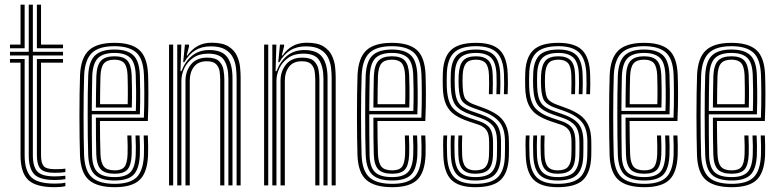

<svg xmlns="http://www.w3.org/2000/svg" viewBox="-20 -790 3318 818"><path d="M213 -23.2Q147.8 -23.2 125.1 -48.4Q102.5 -73.5 102.5 -128V-553.8H22.5V-569.2H102.5V-770H120V-569.2H248.5V-553.8H120V-128Q120 -80 139.2 -59.2Q158.5 -38.5 213 -38.5Q235.5 -38.5 258.5 -41.5V-26.8Q240 -23.2 213 -23.2ZM22.5 -584.5V-600H67.5V-770H85V-584.5ZM137.2 -584.5V-770H154.8V-600H248.5V-584.5ZM213 7.5Q131.8 7.5 99.6 -24Q67.5 -55.5 67.5 -128V-523H22.5V-538.5H85V-128Q85 -64.8 112.1 -36.2Q139.2 -7.8 213 -7.8Q225.8 -7.8 237.4 -8.6Q249 -9.5 258.5 -11.8V3Q240.8 7.5 213 7.5ZM213 -53.8Q168 -53.8 152.6 -70.8Q137.2 -87.8 137.2 -128V-538.5H248.5V-523H154.8V-128Q154.8 -95.5 166.1 -82.4Q177.5 -69.2 213 -69.2Q246 -69.2 258.5 -71.5V-56.8Q240.8 -53.8 213 -53.8Z M468.8 7.5Q394 7.5 358.9 -23.1Q323.8 -53.8 320.8 -127.8Q319.8 -160.2 319.1 -204.4Q318.5 -248.5 318.5 -296.8Q318.5 -345 319.1 -390.4Q319.8 -435.8 321 -470.5Q324.5 -544 358.9 -575.8Q393.2 -607.5 467.8 -607.5Q539.5 -607.5 573.5 -577.1Q607.5 -546.8 610.8 -473.2Q612 -443.2 612.2 -389.4Q612.5 -335.5 609.8 -274.5H405.8Q406 -195.8 408 -134Q409.5 -96 422.8 -80.1Q436 -64.2 468.8 -64.2Q498 -64.2 509.9 -78.8Q521.8 -93.2 523.5 -132Q524.8 -162.8 522.5 -212.8H540Q542.2 -162.5 541 -131.2Q539 -85.5 522.9 -67.6Q506.8 -49.8 468.8 -49.8Q427.2 -49.8 409.5 -68.4Q391.8 -87 390.2 -132.2Q389.2 -161.2 388.9 -205.5Q388.5 -249.8 388.5 -288.8H593Q595 -343.8 594.8 -393.6Q594.5 -443.5 593.2 -472.8Q590.2 -540.2 559.8 -566.8Q529.2 -593.2 467.8 -593.2Q401 -593.2 371.2 -564.1Q341.5 -535 338.5 -469.5Q337.2 -434 336.6 -388.9Q336 -343.8 336 -296.1Q336 -248.5 336.6 -205Q337.2 -161.5 338.2 -129.2Q341 -62.5 371.4 -34.6Q401.8 -6.8 468.8 -6.8Q533.5 -6.8 561.9 -34.5Q590.2 -62.2 593.2 -128.8Q594 -145.2 593.6 -167.6Q593.2 -190 592.2 -212.8H609.8Q610.8 -192.2 611.1 -169.4Q611.5 -146.5 610.8 -128Q607.5 -54.5 574.9 -23.5Q542.2 7.5 468.8 7.5ZM468.8 -21Q410.5 -21 384.4 -45.5Q358.2 -70 355.8 -130Q354.5 -163.8 354 -208.5Q353.5 -253.2 353.5 -301Q353.5 -348.8 354 -392.5Q354.5 -436.2 355.8 -468.2Q358.5 -529 385 -554Q411.5 -579 467.8 -579Q520.8 -579 546.9 -555.6Q573 -532.2 575.8 -472.2Q576.8 -448.2 577.2 -403.1Q577.8 -358 576 -303H371Q371 -253 371.2 -214.1Q371.5 -175.2 372.2 -131.2Q373 -79.5 394.6 -57.5Q416.2 -35.5 468.8 -35.5Q514.2 -35.5 535 -55.8Q555.8 -76 558.2 -129.8Q559.8 -163 557.2 -212.8H574.8Q576 -190 576.2 -168.4Q576.5 -146.8 575.8 -129.2Q573 -69.8 548.9 -45.4Q524.8 -21 468.8 -21ZM371 -317.5H558.8Q560.2 -365.5 559.8 -407.4Q559.2 -449.2 558.2 -471.8Q556 -524.8 533.9 -544.6Q511.8 -564.5 467.8 -564.5Q420.2 -564.5 397.9 -542.9Q375.5 -521.2 373 -467.2Q372.2 -443.8 371.8 -402.1Q371.2 -360.5 371 -317.5ZM388.5 -331.8Q388.8 -361.8 389.1 -397.6Q389.5 -433.5 390.5 -466.2Q392.5 -512.5 410.4 -531.4Q428.2 -550.2 467.8 -550.2Q505.8 -550.2 522.4 -532.1Q539 -514 541 -470.2Q541.8 -452.8 542.2 -415.4Q542.8 -378 541.5 -331.8ZM406.2 -346.2H524Q525 -386 524.5 -420.4Q524 -454.8 523.5 -469.8Q521.8 -506.8 509 -521.2Q496.2 -535.8 467.8 -535.8Q436.8 -535.8 423.1 -520.1Q409.5 -504.5 408 -465.5Q407.2 -439.5 406.8 -410.2Q406.2 -381 406.2 -346.2Z M988 0V-458Q988 -477.5 985.4 -500.6Q982.8 -523.8 972.5 -544.8Q962.2 -565.8 939.8 -579.1Q917.2 -592.5 877.8 -592.5Q838.8 -592.5 811.2 -575.1Q783.8 -557.8 765.2 -525H760.5L767.8 -600H785.2L785.5 -593L775.5 -553.8H778.8Q796.8 -579.8 822 -593.9Q847.2 -608 882.8 -608Q928.5 -608 953.6 -592Q978.8 -576 989.6 -552Q1000.5 -528 1002.9 -503.2Q1005.2 -478.5 1005.2 -461.2V0ZM700.2 0V-600H717.8V0ZM735.2 0V-600H752.5L749 -486.8H753.2Q768.5 -528.2 798.5 -552.8Q828.5 -577.2 873 -576.8Q926.8 -576.5 948.6 -546Q970.5 -515.5 970.5 -457V0H953V-455Q953 -504 935.4 -532.8Q917.8 -561.5 867 -561.5Q829 -561.5 803.6 -544Q778.2 -526.5 765.5 -499.8Q752.8 -473 752.8 -445V0ZM770.2 0V-446.5Q770.2 -486.2 793.6 -515.4Q817 -544.5 863.2 -544.5Q897.8 -544.5 913 -529.5Q928.2 -514.5 932 -493Q935.8 -471.5 935.8 -451.8V0H918.2V-450.8Q918.2 -467.5 915.6 -485.6Q913 -503.8 901 -516.4Q889 -529 860.8 -529Q824.5 -529 806.5 -505.6Q788.5 -482.2 788.5 -447.8V0Z M1393 0V-458Q1393 -477.5 1390.4 -500.6Q1387.8 -523.8 1377.5 -544.8Q1367.2 -565.8 1344.8 -579.1Q1322.2 -592.5 1282.8 -592.5Q1243.8 -592.5 1216.2 -575.1Q1188.8 -557.8 1170.2 -525H1165.5L1172.8 -600H1190.2L1190.5 -593L1180.5 -553.8H1183.8Q1201.8 -579.8 1227 -593.9Q1252.2 -608 1287.8 -608Q1333.5 -608 1358.6 -592Q1383.8 -576 1394.6 -552Q1405.5 -528 1407.9 -503.2Q1410.2 -478.5 1410.2 -461.2V0ZM1105.2 0V-600H1122.8V0ZM1140.2 0V-600H1157.5L1154 -486.8H1158.2Q1173.5 -528.2 1203.5 -552.8Q1233.5 -577.2 1278 -576.8Q1331.8 -576.5 1353.6 -546Q1375.5 -515.5 1375.5 -457V0H1358V-455Q1358 -504 1340.4 -532.8Q1322.8 -561.5 1272 -561.5Q1234 -561.5 1208.6 -544Q1183.2 -526.5 1170.5 -499.8Q1157.8 -473 1157.8 -445V0ZM1175.2 0V-446.5Q1175.2 -486.2 1198.6 -515.4Q1222 -544.5 1268.2 -544.5Q1302.8 -544.5 1318 -529.5Q1333.2 -514.5 1337 -493Q1340.8 -471.5 1340.8 -451.8V0H1323.2V-450.8Q1323.2 -467.5 1320.6 -485.6Q1318 -503.8 1306 -516.4Q1294 -529 1265.8 -529Q1229.5 -529 1211.5 -505.6Q1193.5 -482.2 1193.5 -447.8V0Z M1651 7.5Q1576.2 7.5 1541.1 -23.1Q1506 -53.8 1503 -127.8Q1502 -160.2 1501.4 -204.4Q1500.8 -248.5 1500.8 -296.8Q1500.8 -345 1501.4 -390.4Q1502 -435.8 1503.2 -470.5Q1506.8 -544 1541.1 -575.8Q1575.5 -607.5 1650 -607.5Q1721.8 -607.5 1755.8 -577.1Q1789.8 -546.8 1793 -473.2Q1794.2 -443.2 1794.5 -389.4Q1794.8 -335.5 1792 -274.5H1588Q1588.2 -195.8 1590.2 -134Q1591.8 -96 1605 -80.1Q1618.2 -64.2 1651 -64.2Q1680.2 -64.2 1692.1 -78.8Q1704 -93.2 1705.8 -132Q1707 -162.8 1704.8 -212.8H1722.2Q1724.5 -162.5 1723.2 -131.2Q1721.2 -85.5 1705.1 -67.6Q1689 -49.8 1651 -49.8Q1609.5 -49.8 1591.8 -68.4Q1574 -87 1572.5 -132.2Q1571.5 -161.2 1571.1 -205.5Q1570.8 -249.8 1570.8 -288.8H1775.2Q1777.2 -343.8 1777 -393.6Q1776.8 -443.5 1775.5 -472.8Q1772.5 -540.2 1742 -566.8Q1711.5 -593.2 1650 -593.2Q1583.2 -593.2 1553.5 -564.1Q1523.8 -535 1520.8 -469.5Q1519.5 -434 1518.9 -388.9Q1518.2 -343.8 1518.2 -296.1Q1518.2 -248.5 1518.9 -205Q1519.5 -161.5 1520.5 -129.2Q1523.2 -62.5 1553.6 -34.6Q1584 -6.8 1651 -6.8Q1715.8 -6.8 1744.1 -34.5Q1772.5 -62.2 1775.5 -128.8Q1776.2 -145.2 1775.9 -167.6Q1775.5 -190 1774.5 -212.8H1792Q1793 -192.2 1793.4 -169.4Q1793.8 -146.5 1793 -128Q1789.8 -54.5 1757.1 -23.5Q1724.5 7.5 1651 7.5ZM1651 -21Q1592.8 -21 1566.6 -45.5Q1540.5 -70 1538 -130Q1536.8 -163.8 1536.2 -208.5Q1535.8 -253.2 1535.8 -301Q1535.8 -348.8 1536.2 -392.5Q1536.8 -436.2 1538 -468.2Q1540.8 -529 1567.2 -554Q1593.8 -579 1650 -579Q1703 -579 1729.1 -555.6Q1755.2 -532.2 1758 -472.2Q1759 -448.2 1759.5 -403.1Q1760 -358 1758.2 -303H1553.2Q1553.2 -253 1553.5 -214.1Q1553.8 -175.2 1554.5 -131.2Q1555.2 -79.5 1576.9 -57.5Q1598.5 -35.5 1651 -35.5Q1696.5 -35.5 1717.2 -55.8Q1738 -76 1740.5 -129.8Q1742 -163 1739.5 -212.8H1757Q1758.2 -190 1758.5 -168.4Q1758.8 -146.8 1758 -129.2Q1755.2 -69.8 1731.1 -45.4Q1707 -21 1651 -21ZM1553.2 -317.5H1741Q1742.5 -365.5 1742 -407.4Q1741.5 -449.2 1740.5 -471.8Q1738.2 -524.8 1716.1 -544.6Q1694 -564.5 1650 -564.5Q1602.5 -564.5 1580.1 -542.9Q1557.8 -521.2 1555.2 -467.2Q1554.5 -443.8 1554 -402.1Q1553.5 -360.5 1553.2 -317.5ZM1570.8 -331.8Q1571 -361.8 1571.4 -397.6Q1571.8 -433.5 1572.8 -466.2Q1574.8 -512.5 1592.6 -531.4Q1610.5 -550.2 1650 -550.2Q1688 -550.2 1704.6 -532.1Q1721.2 -514 1723.2 -470.2Q1724 -452.8 1724.5 -415.4Q1725 -378 1723.8 -331.8ZM1588.5 -346.2H1706.2Q1707.2 -386 1706.8 -420.4Q1706.2 -454.8 1705.8 -469.8Q1704 -506.8 1691.2 -521.2Q1678.5 -535.8 1650 -535.8Q1619 -535.8 1605.4 -520.1Q1591.8 -504.5 1590.2 -465.5Q1589.5 -439.5 1589 -410.2Q1588.5 -381 1588.5 -346.2Z M2004.5 -49.8Q1968.5 -49.8 1951.4 -68.1Q1934.2 -86.5 1932.8 -131Q1932.2 -148 1932.1 -169.4Q1932 -190.8 1933.2 -212.8H1949.2Q1948.2 -194 1948.2 -172.5Q1948.2 -151 1948.8 -132Q1949.8 -95.8 1962.9 -80Q1976 -64.2 2004.5 -64.2Q2036.5 -64.2 2049.2 -79.6Q2062 -95 2063.2 -126.5Q2064 -142.5 2063.9 -155.9Q2063.8 -169.2 2063.8 -185.8Q2063.8 -221 2052.1 -236.2Q2040.5 -251.5 2018.2 -259L1975.5 -273.2Q1942 -284.5 1917.9 -300.5Q1893.8 -316.5 1880.6 -344.6Q1867.5 -372.8 1866.5 -420.2Q1866 -436.5 1866.2 -448.5Q1866.5 -460.5 1866.5 -470Q1867.2 -542.8 1899.8 -575.1Q1932.2 -607.5 2008 -607.5Q2077.8 -607.5 2109.2 -576.5Q2140.8 -545.5 2143.2 -473.8Q2144 -455.8 2143.9 -432.9Q2143.8 -410 2142.8 -388.8H2126.8Q2127.8 -408.2 2127.9 -431.1Q2128 -454 2127.2 -472.8Q2125 -537.2 2097.2 -565.2Q2069.5 -593.2 2008 -593.2Q1941.2 -593.2 1912.8 -564.2Q1884.2 -535.2 1883.5 -470Q1883.2 -456.5 1883.1 -446Q1883 -435.5 1883.5 -420.2Q1885.8 -357.5 1908.4 -330.9Q1931 -304.2 1980.5 -287.5L2022.5 -273.5Q2055.5 -262 2068 -242.1Q2080.5 -222.2 2080.5 -185.8Q2080.5 -171.5 2080.6 -157.4Q2080.8 -143.2 2080.2 -126.2Q2079 -86.8 2062 -68.2Q2045 -49.8 2004.5 -49.8ZM2004.5 -21Q1949.8 -21 1926.2 -46.9Q1902.8 -72.8 1900.8 -129.5Q1900.2 -148.5 1900 -169.1Q1899.8 -189.8 1901.2 -212.8H1917.2Q1916 -189.5 1916.1 -167.8Q1916.2 -146 1916.8 -130Q1918.5 -79.5 1938.9 -57.5Q1959.2 -35.5 2004.5 -35.5Q2055 -35.5 2075.4 -57.6Q2095.8 -79.8 2097 -126.2Q2097.8 -142.8 2097.6 -156Q2097.5 -169.2 2097.5 -185.8Q2097.5 -231 2080.4 -253.1Q2063.2 -275.2 2026.8 -287.5L1985.8 -301.8Q1940.2 -317.2 1921.5 -340.9Q1902.8 -364.5 1900.5 -420.5Q1899.8 -435.5 1900 -446.2Q1900.2 -457 1900.5 -469.8Q1901.2 -527.2 1925.6 -553.1Q1950 -579 2008 -579Q2061.5 -579 2085.4 -554.2Q2109.2 -529.5 2111.2 -472.2Q2111.8 -455.2 2111.9 -435Q2112 -414.8 2110.8 -388.8H2094.8Q2096 -415.5 2095.9 -435.5Q2095.8 -455.5 2095.2 -472.2Q2093.5 -523 2072.4 -543.8Q2051.2 -564.5 2008 -564.5Q1959.5 -564.5 1938.8 -542.1Q1918 -519.8 1917.5 -469.8Q1917.2 -456.2 1917 -445.9Q1916.8 -435.5 1917.5 -420.5Q1919 -385.8 1926.6 -366.2Q1934.2 -346.8 1949.8 -335.8Q1965.2 -324.8 1990.5 -316L2031 -301.8Q2073.8 -287 2094.1 -261.9Q2114.5 -236.8 2114.5 -185.8Q2114.5 -169.2 2114.5 -155.6Q2114.5 -142 2114 -126Q2112.5 -71.5 2088 -46.2Q2063.5 -21 2004.5 -21ZM2004.5 7.5Q1934.8 7.5 1903 -23.8Q1871.2 -55 1868.8 -128Q1868 -148.5 1867.9 -170.8Q1867.8 -193 1869.2 -212.8H1885.2Q1884 -194.2 1884 -171.1Q1884 -148 1884.8 -128.8Q1887 -63.5 1914.9 -35.1Q1942.8 -6.8 2004.5 -6.8Q2072 -6.8 2100.8 -35Q2129.5 -63.2 2131 -126Q2131.5 -142 2131.5 -155.6Q2131.5 -169.2 2131.5 -185.8Q2131.5 -242.8 2107.1 -271Q2082.8 -299.2 2035.2 -316.2L1995.5 -330.2Q1960.8 -342.8 1948.6 -359.8Q1936.5 -376.8 1934.2 -420.5Q1933 -442.5 1934.2 -469.8Q1936.5 -512.8 1952.9 -531.5Q1969.2 -550.2 2008 -550.2Q2043.2 -550.2 2060.6 -532.5Q2078 -514.8 2079.2 -470.5Q2079.8 -457.5 2079.8 -435.8Q2079.8 -414 2078.8 -388.8H2062.8Q2063.8 -413 2063.8 -433.5Q2063.8 -454 2063.2 -469.8Q2062.2 -505.8 2049.1 -520.8Q2036 -535.8 2008 -535.8Q1978.2 -535.8 1965.5 -520.4Q1952.8 -505 1951.2 -469.8Q1950.8 -456.2 1950.6 -445.6Q1950.5 -435 1951.2 -420.5Q1953.2 -380 1964.2 -366.9Q1975.2 -353.8 2000.5 -344.5L2039.5 -330.2Q2071.8 -318.5 2096.4 -302.2Q2121 -286 2134.6 -258.4Q2148.2 -230.8 2148.2 -185.8Q2148.2 -169 2148.4 -155.5Q2148.5 -142 2148 -125.8Q2146.2 -56.8 2114.2 -24.6Q2082.2 7.5 2004.5 7.5Z M2355.5 -49.8Q2319.5 -49.8 2302.4 -68.1Q2285.2 -86.5 2283.8 -131Q2283.2 -148 2283.1 -169.4Q2283 -190.8 2284.2 -212.8H2300.2Q2299.2 -194 2299.2 -172.5Q2299.2 -151 2299.8 -132Q2300.8 -95.8 2313.9 -80Q2327 -64.2 2355.5 -64.2Q2387.5 -64.2 2400.2 -79.6Q2413 -95 2414.2 -126.5Q2415 -142.5 2414.9 -155.9Q2414.8 -169.2 2414.8 -185.8Q2414.8 -221 2403.1 -236.2Q2391.5 -251.5 2369.2 -259L2326.5 -273.2Q2293 -284.5 2268.9 -300.5Q2244.8 -316.5 2231.6 -344.6Q2218.5 -372.8 2217.5 -420.2Q2217 -436.5 2217.2 -448.5Q2217.5 -460.5 2217.5 -470Q2218.2 -542.8 2250.8 -575.1Q2283.2 -607.5 2359 -607.5Q2428.8 -607.5 2460.2 -576.5Q2491.8 -545.5 2494.2 -473.8Q2495 -455.8 2494.9 -432.9Q2494.8 -410 2493.8 -388.8H2477.8Q2478.8 -408.2 2478.9 -431.1Q2479 -454 2478.2 -472.8Q2476 -537.2 2448.2 -565.2Q2420.5 -593.2 2359 -593.2Q2292.2 -593.2 2263.8 -564.2Q2235.2 -535.2 2234.5 -470Q2234.2 -456.5 2234.1 -446Q2234 -435.5 2234.5 -420.2Q2236.8 -357.5 2259.4 -330.9Q2282 -304.2 2331.5 -287.5L2373.5 -273.5Q2406.5 -262 2419 -242.1Q2431.5 -222.2 2431.5 -185.8Q2431.5 -171.5 2431.6 -157.4Q2431.8 -143.2 2431.2 -126.2Q2430 -86.8 2413 -68.2Q2396 -49.8 2355.5 -49.8ZM2355.5 -21Q2300.8 -21 2277.2 -46.9Q2253.8 -72.8 2251.8 -129.5Q2251.2 -148.5 2251 -169.1Q2250.8 -189.8 2252.2 -212.8H2268.2Q2267 -189.5 2267.1 -167.8Q2267.2 -146 2267.8 -130Q2269.5 -79.5 2289.9 -57.5Q2310.2 -35.5 2355.5 -35.5Q2406 -35.5 2426.4 -57.6Q2446.8 -79.8 2448 -126.2Q2448.8 -142.8 2448.6 -156Q2448.5 -169.2 2448.5 -185.8Q2448.5 -231 2431.4 -253.1Q2414.2 -275.2 2377.8 -287.5L2336.8 -301.8Q2291.2 -317.2 2272.5 -340.9Q2253.8 -364.5 2251.5 -420.5Q2250.8 -435.5 2251 -446.2Q2251.2 -457 2251.5 -469.8Q2252.2 -527.2 2276.6 -553.1Q2301 -579 2359 -579Q2412.5 -579 2436.4 -554.2Q2460.2 -529.5 2462.2 -472.2Q2462.8 -455.2 2462.9 -435Q2463 -414.8 2461.8 -388.8H2445.8Q2447 -415.5 2446.9 -435.5Q2446.8 -455.5 2446.2 -472.2Q2444.5 -523 2423.4 -543.8Q2402.2 -564.5 2359 -564.5Q2310.5 -564.5 2289.8 -542.1Q2269 -519.8 2268.5 -469.8Q2268.2 -456.2 2268 -445.9Q2267.8 -435.5 2268.5 -420.5Q2270 -385.8 2277.6 -366.2Q2285.2 -346.8 2300.8 -335.8Q2316.2 -324.8 2341.5 -316L2382 -301.8Q2424.8 -287 2445.1 -261.9Q2465.5 -236.8 2465.5 -185.8Q2465.5 -169.2 2465.5 -155.6Q2465.5 -142 2465 -126Q2463.5 -71.5 2439 -46.2Q2414.5 -21 2355.5 -21ZM2355.5 7.5Q2285.8 7.5 2254 -23.8Q2222.2 -55 2219.8 -128Q2219 -148.5 2218.9 -170.8Q2218.8 -193 2220.2 -212.8H2236.2Q2235 -194.2 2235 -171.1Q2235 -148 2235.8 -128.8Q2238 -63.5 2265.9 -35.1Q2293.8 -6.8 2355.5 -6.8Q2423 -6.8 2451.8 -35Q2480.5 -63.2 2482 -126Q2482.5 -142 2482.5 -155.6Q2482.5 -169.2 2482.5 -185.8Q2482.5 -242.8 2458.1 -271Q2433.8 -299.2 2386.2 -316.2L2346.5 -330.2Q2311.8 -342.8 2299.6 -359.8Q2287.5 -376.8 2285.2 -420.5Q2284 -442.5 2285.2 -469.8Q2287.5 -512.8 2303.9 -531.5Q2320.2 -550.2 2359 -550.2Q2394.2 -550.2 2411.6 -532.5Q2429 -514.8 2430.2 -470.5Q2430.8 -457.5 2430.8 -435.8Q2430.8 -414 2429.8 -388.8H2413.8Q2414.8 -413 2414.8 -433.5Q2414.8 -454 2414.2 -469.8Q2413.2 -505.8 2400.1 -520.8Q2387 -535.8 2359 -535.8Q2329.2 -535.8 2316.5 -520.4Q2303.8 -505 2302.2 -469.8Q2301.8 -456.2 2301.6 -445.6Q2301.5 -435 2302.2 -420.5Q2304.2 -380 2315.2 -366.9Q2326.2 -353.8 2351.5 -344.5L2390.5 -330.2Q2422.8 -318.5 2447.4 -302.2Q2472 -286 2485.6 -258.4Q2499.2 -230.8 2499.2 -185.8Q2499.2 -169 2499.4 -155.5Q2499.5 -142 2499 -125.8Q2497.2 -56.8 2465.2 -24.6Q2433.2 7.5 2355.5 7.5Z M2725.2 7.5Q2650.5 7.5 2615.4 -23.1Q2580.2 -53.8 2577.2 -127.8Q2576.2 -160.2 2575.6 -204.4Q2575 -248.5 2575 -296.8Q2575 -345 2575.6 -390.4Q2576.2 -435.8 2577.5 -470.5Q2581 -544 2615.4 -575.8Q2649.8 -607.5 2724.2 -607.5Q2796 -607.5 2830 -577.1Q2864 -546.8 2867.2 -473.2Q2868.5 -443.2 2868.8 -389.4Q2869 -335.5 2866.2 -274.5H2662.2Q2662.5 -195.8 2664.5 -134Q2666 -96 2679.2 -80.1Q2692.5 -64.2 2725.2 -64.2Q2754.5 -64.2 2766.4 -78.8Q2778.2 -93.2 2780 -132Q2781.2 -162.8 2779 -212.8H2796.5Q2798.8 -162.5 2797.5 -131.2Q2795.5 -85.5 2779.4 -67.6Q2763.2 -49.8 2725.2 -49.8Q2683.8 -49.8 2666 -68.4Q2648.2 -87 2646.8 -132.2Q2645.8 -161.2 2645.4 -205.5Q2645 -249.8 2645 -288.8H2849.5Q2851.5 -343.8 2851.2 -393.6Q2851 -443.5 2849.8 -472.8Q2846.8 -540.2 2816.2 -566.8Q2785.8 -593.2 2724.2 -593.2Q2657.5 -593.2 2627.8 -564.1Q2598 -535 2595 -469.5Q2593.8 -434 2593.1 -388.9Q2592.5 -343.8 2592.5 -296.1Q2592.5 -248.5 2593.1 -205Q2593.8 -161.5 2594.8 -129.2Q2597.5 -62.5 2627.9 -34.6Q2658.2 -6.8 2725.2 -6.8Q2790 -6.8 2818.4 -34.5Q2846.8 -62.2 2849.8 -128.8Q2850.5 -145.2 2850.1 -167.6Q2849.8 -190 2848.8 -212.8H2866.2Q2867.2 -192.2 2867.6 -169.4Q2868 -146.5 2867.2 -128Q2864 -54.5 2831.4 -23.5Q2798.8 7.5 2725.2 7.5ZM2725.2 -21Q2667 -21 2640.9 -45.5Q2614.8 -70 2612.2 -130Q2611 -163.8 2610.5 -208.5Q2610 -253.2 2610 -301Q2610 -348.8 2610.5 -392.5Q2611 -436.2 2612.2 -468.2Q2615 -529 2641.5 -554Q2668 -579 2724.2 -579Q2777.2 -579 2803.4 -555.6Q2829.5 -532.2 2832.2 -472.2Q2833.2 -448.2 2833.8 -403.1Q2834.2 -358 2832.5 -303H2627.5Q2627.5 -253 2627.8 -214.1Q2628 -175.2 2628.8 -131.2Q2629.5 -79.5 2651.1 -57.5Q2672.8 -35.5 2725.2 -35.5Q2770.8 -35.5 2791.5 -55.8Q2812.2 -76 2814.8 -129.8Q2816.2 -163 2813.8 -212.8H2831.2Q2832.5 -190 2832.8 -168.4Q2833 -146.8 2832.2 -129.2Q2829.5 -69.8 2805.4 -45.4Q2781.2 -21 2725.2 -21ZM2627.5 -317.5H2815.2Q2816.8 -365.5 2816.2 -407.4Q2815.8 -449.2 2814.8 -471.8Q2812.5 -524.8 2790.4 -544.6Q2768.2 -564.5 2724.2 -564.5Q2676.8 -564.5 2654.4 -542.9Q2632 -521.2 2629.5 -467.2Q2628.8 -443.8 2628.2 -402.1Q2627.8 -360.5 2627.5 -317.5ZM2645 -331.8Q2645.2 -361.8 2645.6 -397.6Q2646 -433.5 2647 -466.2Q2649 -512.5 2666.9 -531.4Q2684.8 -550.2 2724.2 -550.2Q2762.2 -550.2 2778.9 -532.1Q2795.5 -514 2797.5 -470.2Q2798.2 -452.8 2798.8 -415.4Q2799.2 -378 2798 -331.8ZM2662.8 -346.2H2780.5Q2781.5 -386 2781 -420.4Q2780.5 -454.8 2780 -469.8Q2778.2 -506.8 2765.5 -521.2Q2752.8 -535.8 2724.2 -535.8Q2693.2 -535.8 2679.6 -520.1Q2666 -504.5 2664.5 -465.5Q2663.8 -439.5 2663.2 -410.2Q2662.8 -381 2662.8 -346.2Z M3097.5 7.5Q3022.8 7.5 2987.6 -23.1Q2952.5 -53.8 2949.5 -127.8Q2948.5 -160.2 2947.9 -204.4Q2947.2 -248.5 2947.2 -296.8Q2947.2 -345 2947.9 -390.4Q2948.5 -435.8 2949.8 -470.5Q2953.2 -544 2987.6 -575.8Q3022 -607.5 3096.5 -607.5Q3168.2 -607.5 3202.2 -577.1Q3236.2 -546.8 3239.5 -473.2Q3240.8 -443.2 3241 -389.4Q3241.2 -335.5 3238.5 -274.5H3034.5Q3034.8 -195.8 3036.8 -134Q3038.2 -96 3051.5 -80.1Q3064.8 -64.2 3097.5 -64.2Q3126.8 -64.2 3138.6 -78.8Q3150.5 -93.2 3152.2 -132Q3153.5 -162.8 3151.2 -212.8H3168.8Q3171 -162.5 3169.8 -131.2Q3167.8 -85.5 3151.6 -67.6Q3135.5 -49.8 3097.5 -49.8Q3056 -49.8 3038.2 -68.4Q3020.5 -87 3019 -132.2Q3018 -161.2 3017.6 -205.5Q3017.2 -249.8 3017.2 -288.8H3221.8Q3223.8 -343.8 3223.5 -393.6Q3223.2 -443.5 3222 -472.8Q3219 -540.2 3188.5 -566.8Q3158 -593.2 3096.5 -593.2Q3029.8 -593.2 3000 -564.1Q2970.2 -535 2967.2 -469.5Q2966 -434 2965.4 -388.9Q2964.8 -343.8 2964.8 -296.1Q2964.8 -248.5 2965.4 -205Q2966 -161.5 2967 -129.2Q2969.8 -62.5 3000.1 -34.6Q3030.5 -6.8 3097.5 -6.8Q3162.2 -6.8 3190.6 -34.5Q3219 -62.2 3222 -128.8Q3222.8 -145.2 3222.4 -167.6Q3222 -190 3221 -212.8H3238.5Q3239.5 -192.2 3239.9 -169.4Q3240.2 -146.5 3239.5 -128Q3236.2 -54.5 3203.6 -23.5Q3171 7.5 3097.5 7.5ZM3097.5 -21Q3039.2 -21 3013.1 -45.5Q2987 -70 2984.5 -130Q2983.2 -163.8 2982.8 -208.5Q2982.2 -253.2 2982.2 -301Q2982.2 -348.8 2982.8 -392.5Q2983.2 -436.2 2984.5 -468.2Q2987.2 -529 3013.8 -554Q3040.2 -579 3096.5 -579Q3149.5 -579 3175.6 -555.6Q3201.8 -532.2 3204.5 -472.2Q3205.5 -448.2 3206 -403.1Q3206.5 -358 3204.8 -303H2999.8Q2999.8 -253 3000 -214.1Q3000.2 -175.2 3001 -131.2Q3001.8 -79.5 3023.4 -57.5Q3045 -35.5 3097.5 -35.5Q3143 -35.5 3163.8 -55.8Q3184.5 -76 3187 -129.8Q3188.5 -163 3186 -212.8H3203.5Q3204.8 -190 3205 -168.4Q3205.2 -146.8 3204.5 -129.2Q3201.8 -69.8 3177.6 -45.4Q3153.5 -21 3097.5 -21ZM2999.8 -317.5H3187.5Q3189 -365.5 3188.5 -407.4Q3188 -449.2 3187 -471.8Q3184.8 -524.8 3162.6 -544.6Q3140.5 -564.5 3096.5 -564.5Q3049 -564.5 3026.6 -542.9Q3004.2 -521.2 3001.8 -467.2Q3001 -443.8 3000.5 -402.1Q3000 -360.5 2999.8 -317.5ZM3017.2 -331.8Q3017.5 -361.8 3017.9 -397.6Q3018.2 -433.5 3019.2 -466.2Q3021.2 -512.5 3039.1 -531.4Q3057 -550.2 3096.5 -550.2Q3134.5 -550.2 3151.1 -532.1Q3167.8 -514 3169.8 -470.2Q3170.5 -452.8 3171 -415.4Q3171.5 -378 3170.2 -331.8ZM3035 -346.2H3152.8Q3153.8 -386 3153.2 -420.4Q3152.8 -454.8 3152.2 -469.8Q3150.5 -506.8 3137.8 -521.2Q3125 -535.8 3096.5 -535.8Q3065.5 -535.8 3051.9 -520.1Q3038.2 -504.5 3036.8 -465.5Q3036 -439.5 3035.5 -410.2Q3035 -381 3035 -346.2Z"/></svg>

Font: Big Shoulders Inline Display SemiBold
Style: Regular
Weight: 600
Designer: Patric King
Foundry: XO Type Co
Version: Version 1.000